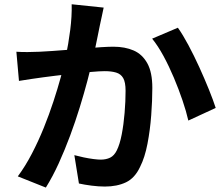

<svg xmlns="http://www.w3.org/2000/svg" viewBox="-20 -825 1040 892"><path d="M461.6 -789.7Q457.5 -770.8 452.8 -748.3Q448.2 -725.7 443.9 -706.9Q439.5 -684.6 433.8 -657.1Q428 -629.6 422.5 -602.1Q417.1 -574.7 411.2 -548.6Q401 -505.8 385.8 -448.8Q370.7 -391.8 350.6 -326.5Q330.5 -261.3 305.9 -195Q281.2 -128.7 252.9 -66.3Q224.5 -4 193 46.4L62.7 -5.6Q98.1 -53.3 128.3 -111.6Q158.6 -169.9 183.6 -231.7Q208.6 -293.5 228.3 -353.8Q248.1 -414.1 262.2 -465.8Q276.3 -517.6 284.3 -555.2Q298.3 -622.8 306.3 -686.1Q314.4 -749.3 313 -805.2ZM806.4 -696.2Q829.6 -663.6 855.4 -615.3Q881.2 -567 905.8 -513.1Q930.3 -459.2 950.5 -409.2Q970.7 -359.2 982.1 -323.6L855 -264.9Q845.4 -306.9 827.9 -358.6Q810.4 -410.3 787.9 -463.7Q765.4 -517.1 739.5 -564.9Q713.5 -612.7 686.8 -645.4ZM56.1 -584.6Q83.1 -582.8 109.3 -583.2Q135.4 -583.6 163.2 -584.6Q187.3 -585.6 222.4 -588.1Q257.5 -590.6 297.3 -593.7Q337.1 -596.8 377 -600.3Q417 -603.8 451.1 -605.9Q485.2 -608 507.1 -608Q560.5 -608 600.8 -590.5Q641.1 -573 664.4 -531Q687.7 -488.9 687.7 -416.6Q687.7 -358.1 682.5 -289.1Q677.3 -220 665.1 -156.8Q652.9 -93.5 631.1 -50.4Q606.7 2.3 565.3 22Q523.8 41.7 467.2 41.7Q438.4 41.7 405.5 37.5Q372.6 33.3 346.7 27.5L325.4 -104.2Q345.2 -98.8 368.5 -93.9Q391.8 -89 413.4 -86.2Q434.9 -83.4 447.6 -83.4Q472.9 -83.4 491.8 -92.6Q510.6 -101.9 522.6 -126.3Q536.7 -154.6 545.6 -200.8Q554.5 -247.1 558.9 -300.6Q563.4 -354.1 563.4 -403Q563.4 -443.3 552.3 -462.4Q541.2 -481.5 519.4 -487.9Q497.7 -494.4 466.3 -494.4Q443.8 -494.4 404.6 -490.9Q365.4 -487.4 320.9 -482.8Q276.5 -478.2 238.4 -473.3Q200.3 -468.4 179.2 -465.7Q157.7 -462.3 124.4 -457.9Q91.1 -453.4 68.1 -449.1Z"/></svg>

Font: Noto Sans TC Thin
Style: Regular
Weight: 100
Designer: Ryoko NISHIZUKA 西塚涼子 (kana, bopomofo & ideographs); Paul D. Hunt (Latin, Greek & Cyrillic); Sandoll Communications 산돌커뮤니
Foundry: Adobe
Version: Version 2.004-H2;hotconv 1.0.118;makeotfexe 2.5.65603